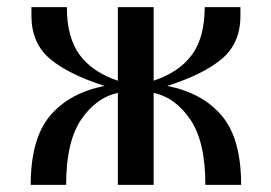

<svg xmlns="http://www.w3.org/2000/svg" viewBox="-20 -520 762 540"><path d="M311.5 -500V-293C263.3 -309.2 227.4 -333.7 203.6 -366.2C179.9 -398.8 168 -443.4 168 -500H68.4V-475.6C68.4 -424.2 85.8 -383.8 120.6 -354.5C155.4 -325.2 206.7 -299.8 274.4 -278.3C208 -265.3 156.7 -237.3 120.6 -194.3C84.5 -151.4 66.4 -86.6 66.4 0H166C166 -81.4 180.2 -142.7 208.5 -184.1C236.8 -225.4 271.2 -250.3 311.5 -258.8V0H412.1V-258.8C452.5 -250.3 486.8 -225.4 515.1 -184.1C543.5 -142.7 557.6 -81.4 557.6 0H658.2C658.2 -86.6 640.1 -151.4 604 -194.3C567.9 -237.3 516.6 -265.3 450.2 -278.3C517.9 -299.8 569.2 -325.2 604 -354.5C638.8 -383.8 656.2 -424.2 656.2 -475.6V-500H555.7C555.7 -443.4 543.8 -398.8 520 -366.2C496.3 -333.7 460.3 -309.2 412.1 -293V-500Z"/></svg>

Font: TriodPostnaja
Style: Medium
Weight: 500
Version: 20110805; ttfautohint (v0.96) -l 8 -r 50 -G 200 -x 14 -w "G"